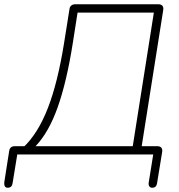

<svg xmlns="http://www.w3.org/2000/svg" viewBox="-60 -725 840 901"><path d="M-40 131 -17 -16Q-14 -39 10 -39H74L49 -33Q118 -98 164.5 -217.5Q211 -337 241 -525L266 -682Q267 -693 274.5 -699Q282 -705 293 -705H683Q696 -705 702 -698Q708 -691 706 -678L601 -14L588 -39H678Q691 -39 697 -32Q703 -25 701 -12L677 135Q674 156 654 156Q645 156 640.5 149Q636 142 638 131L659 0H21L-1 135Q-4 156 -24 156Q-33 156 -37 149.5Q-41 143 -40 131ZM563 -39 662 -666H304L282 -525Q253 -341 211 -222.5Q169 -104 107 -39Z"/></svg>

Font: SN Pro Thin
Style: Italic
Weight: 200
Italic angle: -9°
Designer: Tobias Whetton
Foundry: Supernotes
Version: Version 1.003;Glyphs 3.3 (3324)